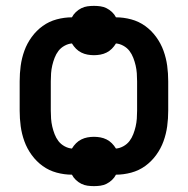

<svg xmlns="http://www.w3.org/2000/svg" viewBox="-20 -587 640 654"><path d="M300 47Q289 47 278 45.5Q267 44 257 39Q247 34 238.5 26Q230 18 225 8Q199 8 173 1Q147 -6 125.5 -21.5Q104 -37 88 -59Q72 -81 63 -106Q54 -131 50.5 -157Q47 -183 47 -210V-310Q47 -337 50.5 -363Q54 -389 63 -414Q72 -439 88 -461Q104 -483 125.5 -498.5Q147 -514 173 -521Q199 -528 225 -528Q230 -538 238.5 -546Q247 -554 257 -559Q267 -564 278 -565.5Q289 -567 300 -567Q311 -567 322 -565.5Q333 -564 343 -559Q353 -554 361.5 -546Q370 -538 375 -528Q401 -528 427 -521Q453 -514 474.5 -498.5Q496 -483 512 -461Q528 -439 537 -414Q546 -389 549.5 -363Q553 -337 553 -310V-210Q553 -183 549.5 -157Q546 -131 537 -106Q528 -81 512 -59Q496 -37 474.5 -21.5Q453 -6 427 1Q401 8 375 8Q370 18 361.5 26Q353 34 343 39Q333 44 322 45.5Q311 47 300 47ZM375 -81Q388 -82 400.5 -89Q413 -96 421 -106.5Q429 -117 434 -130Q439 -143 442 -156Q445 -169 446 -182.5Q447 -196 447 -210V-310Q447 -324 446 -337.5Q445 -351 442 -364Q439 -377 434 -390Q429 -403 421 -413.5Q413 -424 400.5 -431Q388 -438 375 -439Q369 -429 361 -421Q353 -413 343 -408Q333 -403 322 -401Q311 -399 300 -399Q289 -399 278 -401Q267 -403 257 -408Q247 -413 239 -421Q231 -429 225 -439Q212 -438 199.5 -431Q187 -424 179 -413.5Q171 -403 166 -390Q161 -377 158 -364Q155 -351 154 -337.5Q153 -324 153 -310V-210Q153 -196 154 -182.5Q155 -169 158 -156Q161 -143 166 -130Q171 -117 179 -106.5Q187 -96 199.5 -89Q212 -82 225 -81Q231 -91 239 -99Q247 -107 257 -112Q267 -117 278 -119Q289 -121 300 -121Q311 -121 322 -119Q333 -117 343 -112Q353 -107 361 -99Q369 -91 375 -81Z"/></svg>

Font: Iosevka Extended
Style: Bold
Weight: 700
Width: 7
Monospace: yes
Designer: Belleve Invis
Foundry: Belleve Invis
Version: Version 32.5.0; ttfautohint (v1.8.4)